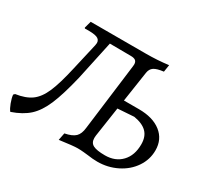

<svg xmlns="http://www.w3.org/2000/svg" viewBox="-139 -844 1128 1054"><g transform="rotate(30 424.5 -317.0)"><path d="M825 -203Q825 -145 792 -96Q759 -47 702 -18.5Q645 10 579 10Q550 10 517 5Q509 4 488.5 2Q468 0 449 0Q423 0 336 12L345 -34Q391 -43 410.5 -62Q430 -81 434 -121L487 -541Q488 -545 488 -553Q488 -570 478.5 -577.5Q469 -585 448 -585L315 -586L262 -339Q233 -218 204.5 -151Q176 -84 136 -47.5Q96 -11 29 12Q18 -1 7.5 -29Q-3 -57 -5 -78L3 -86Q65 -95 101.5 -121.5Q138 -148 162.5 -204.5Q187 -261 211 -368L250 -538Q252 -548 252 -553Q252 -575 230 -583Q208 -591 155 -589L152 -593L164 -637H513Q587 -637 656 -646L649 -601Q607 -596 589 -584Q571 -572 567 -547L538 -354H633Q722 -354 773.5 -313.5Q825 -273 825 -203ZM632 -305 529 -298 501 -110Q500 -105 500 -95Q500 -65 522.5 -53Q545 -41 598 -41Q663 -41 702 -82Q741 -123 741 -193Q741 -242 714 -269Q687 -296 632 -305Z"/></g></svg>

Font: Alegreya SC
Style: Italic
Weight: 400
Italic angle: -7°
Designer: Juan Pablo del Peral
Foundry: Huerta Tipografica
Version: Version 2.007; ttfautohint (v1.6)